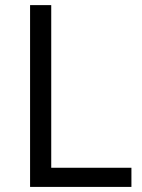

<svg xmlns="http://www.w3.org/2000/svg" viewBox="-20 -734 559 754"><path d="M98.1 0V-713.9H181.2V-75.2H496.1V0Z"/></svg>

Font: f01972551
Style: Regular
Weight: 400
Foundry: Ascender Corporation
Version: Version 1.10